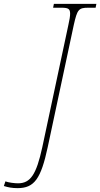

<svg xmlns="http://www.w3.org/2000/svg" viewBox="-156 -734 519 994"><path d="M-65 240C22 240 56 191 91 28L226 -605C244 -685 251 -694 301 -694H339L343 -714H123L119 -694H161C197 -694 207 -689 207 -663C207 -650 204 -631 198 -605L63 28C32 171 1 215 -63 215C-82 215 -112 211 -128 205L-136 229C-114 236 -93 240 -65 240Z"/></svg>

Font: Noto Serif SemiCondensed Thin
Style: Italic
Weight: 100
Width: 4
Italic angle: -12°
Designer: Monotype Design Team
Foundry: Monotype Imaging Inc.
Version: Version 2.013